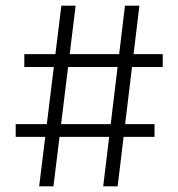

<svg xmlns="http://www.w3.org/2000/svg" viewBox="-20 -659 630 679"><path d="M118.5 0 197 -639H247.5L169 0ZM35.5 -175V-220H526.5V-175ZM345 0 422 -639H473L396 0ZM66 -422V-467.5H555.5V-422Z"/></svg>

Font: Anek Gujarati Medium Light
Style: Regular
Weight: 300
Version: Version 1.003